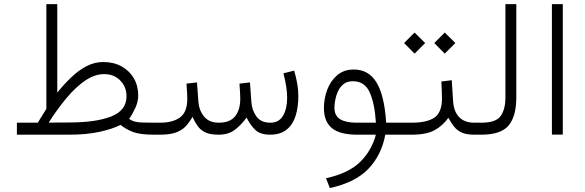

<svg xmlns="http://www.w3.org/2000/svg" viewBox="-20 -658 2856 938"><path d="M610.8 -77.1Q623 -68.4 636.7 -64.5Q650.4 -60.5 672.6 -59.6Q694.8 -58.6 732.4 -58.6H747.1V0H732.4Q664.1 0 629.4 -13.4Q594.7 -26.9 568.8 -47.9Q529.8 -27.8 466.3 -13.9Q402.8 0 318.8 0H62.5V-58.6H164.6Q174.8 -75.7 185.5 -92.5Q196.3 -109.4 206.5 -126V-637.7H259.8V-205.6Q292.5 -246.1 327.9 -280Q363.3 -314 402.3 -334.5Q441.4 -355 484.4 -355Q535.6 -355 574 -333.7Q612.3 -312.5 633.8 -275.6Q655.3 -238.8 655.3 -191.4Q655.3 -162.1 641.6 -131.8Q627.9 -101.6 610.8 -77.1ZM316.9 -59.6Q447.8 -59.6 522.9 -88.9Q598.1 -118.2 598.1 -187.5Q598.1 -233.4 567.6 -264.6Q537.1 -295.9 488.8 -295.9Q442.9 -295.9 397 -264.9Q351.1 -233.9 306.2 -180.4Q261.2 -127 217.8 -59.1Z M1300.3 -58.6Q1342.8 -58.6 1362.8 -92.5Q1382.8 -126.5 1382.8 -181.6Q1382.8 -230 1364.7 -299.8L1417 -313Q1426.8 -280.3 1432.1 -249.8Q1437.5 -219.2 1437.5 -189Q1437.5 -134.3 1424.1 -91.8Q1410.6 -49.3 1380.6 -24.9Q1350.6 -0.5 1300.8 0Q1251.5 0 1227.3 -23.2Q1203.1 -46.4 1184.6 -83.5Q1158.2 -47.4 1127.2 -23.7Q1096.2 0 1047.9 0Q1007.8 0 984.4 -10.7Q960.9 -21.5 946.8 -40.8Q932.6 -60.1 920.4 -86.9Q904.8 -59.6 886.2 -40Q867.7 -20.5 838.4 -10.3Q809.1 0 761.2 0H727.5V-58.6H762.2Q824.7 -58.6 859.9 -84.7Q895 -110.8 895 -175.3Q895 -186.5 894 -205.3Q893.1 -224.1 891.1 -249.5L942.4 -255.4L949.2 -160.6Q952.6 -118.2 977.3 -88.4Q1002 -58.6 1048.8 -58.6Q1104 -58.6 1128.9 -90.3Q1153.8 -122.1 1153.8 -175.3Q1153.8 -186.5 1152.8 -205.1Q1151.9 -223.6 1149.9 -249.5L1201.2 -255.4L1208 -160.6Q1210.4 -120.6 1232.4 -89.6Q1254.4 -58.6 1300.3 -58.6Z M1708.5 -318.4Q1780.8 -318.4 1819.3 -255.4Q1857.9 -192.4 1866.7 -58.6H1937.5V0H1862.3Q1843.8 100.1 1779.5 167Q1715.3 233.9 1591.3 260.7L1572.8 212.9Q1682.6 188.5 1738.8 133.8Q1794.9 79.1 1816.4 0H1725.6Q1640.1 0 1601.3 -32.2Q1562.5 -64.5 1562.5 -129.9Q1562.5 -176.3 1578.6 -219.5Q1594.7 -262.7 1627.2 -290.5Q1659.7 -318.4 1708.5 -318.4ZM1816.4 -58.6Q1811 -150.4 1786.6 -205.8Q1762.2 -261.2 1704.1 -261.2Q1676.3 -261.2 1658.7 -247.3Q1641.1 -233.4 1631.3 -212.2Q1621.6 -190.9 1617.7 -169.4Q1613.8 -147.9 1613.8 -132.3Q1613.8 -92.3 1642.1 -75.4Q1670.4 -58.6 1720.7 -58.6Z M2312 0H2297.4Q2258.8 0 2236.1 -10.3Q2213.4 -20.5 2198.7 -39.1Q2184.1 -57.6 2170.4 -82.5Q2143.1 -43.9 2103.3 -22Q2063.5 0 1990.7 0H1918V-58.6H1991.7Q2066.4 -58.6 2102.5 -83.7Q2138.7 -108.9 2139.2 -174.3Q2139.2 -195.3 2138.2 -217.5Q2137.2 -239.7 2136.2 -259.8L2187 -266.1L2193.8 -160.6Q2197.3 -112.8 2223.4 -85.7Q2249.5 -58.6 2297.4 -58.6H2312ZM2101.6 -447.8 2152.8 -499 2204.6 -447.8 2152.8 -396ZM1954.1 -447.8 2005.4 -499 2057.1 -447.8 2005.4 -396Z M2292.5 0V-58.6H2332Q2403.3 -58.6 2426.3 -91.6Q2449.2 -124.5 2449.2 -182.1V-637.7H2502.4V-182.6Q2502.4 -89.8 2464.8 -44.9Q2427.2 0 2331.5 0Z M2676.3 -637.7H2729.5V-0.5H2676.3Z"/></svg>

Font: Vazir Thin FD-UI
Style: Thin-FD-UI
Weight: 100
Designer: Saber Rastikerdar
Foundry: Saber Rastikerdar
Version: Version 30.1.0